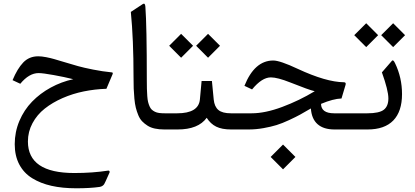

<svg xmlns="http://www.w3.org/2000/svg" viewBox="-20 -704 2255 1044"><path d="M383.8 236.8Q483.4 236.8 568.8 223.6Q573.2 223.1 575.2 226.8Q577.1 230.5 575.7 233.9L554.7 280.8Q549.8 292 546.6 297.1Q543.5 302.2 537.1 306.6Q530.8 311 521 312.5Q469.7 319.8 394.5 319.8Q319.3 319.8 259.8 306.4Q200.2 293 154.8 264.9Q109.4 236.8 84.7 189.9Q60.1 143.1 60.1 80.1Q60.1 13.7 85.4 -46.4Q110.8 -106.4 154.5 -151.4Q198.2 -196.3 255.9 -227.8Q313.5 -259.3 378.4 -273.4Q331.1 -285.2 272 -295.9Q212.9 -306.6 189.9 -306.6Q138.2 -306.6 90.3 -248.5L48.3 -268.1Q74.2 -330.6 106.4 -364.3Q138.7 -397.9 188 -397.9Q206.1 -397.9 231 -393.1Q255.9 -388.2 274.4 -382.8Q293 -377.4 328.6 -366.7Q373.5 -353 404.1 -344.5Q434.6 -335.9 486.1 -325.7Q537.6 -315.4 587.4 -310.5Q595.7 -310.1 592.3 -300.8L558.6 -221.2Q496.1 -219.2 435.8 -207Q375.5 -194.8 320.3 -170.7Q265.1 -146.5 223.4 -113.5Q181.6 -80.6 156.7 -34.2Q131.8 12.2 131.8 65.4Q131.8 236.8 383.8 236.8Z M778.3 -269.5Q778.3 -240.2 778.8 -220.9Q779.3 -201.7 780.8 -181.6Q782.2 -161.6 785.2 -149.7Q788.1 -137.7 793.2 -126Q798.3 -114.3 805.2 -107.9Q812 -101.6 822.3 -96.4Q832.5 -91.3 845.7 -89.6Q858.9 -87.9 876 -87.9H890.1Q901.9 -87.9 901.9 -49.8V-37.6Q901.9 0 890.1 0H873.5Q845.2 0 822.3 -4.9Q799.3 -9.8 782.5 -20.5Q765.6 -31.2 752.9 -44.4Q740.2 -57.6 731.9 -77.9Q723.6 -98.1 718.5 -118.4Q713.4 -138.7 710.7 -167.7Q708 -196.8 707 -222.7Q706.1 -248.5 706.1 -284.7Q706.1 -491.7 691.4 -639.2L755.9 -681.6Q769 -690.4 770.5 -667.5Q778.3 -563 778.3 -269.5Z M1111.3 -520 1176.3 -455.1 1111.3 -390.1 1046.4 -455.1ZM964.8 -520 1029.8 -455.1 964.8 -390.1 899.9 -455.1ZM884.8 -87.9H943.4Q1059.6 -87.9 1066.9 -163.1L1076.2 -263.7H1132.3L1142.1 -162.6Q1146 -124 1167.5 -106Q1189 -87.9 1235.8 -87.9H1245.6Q1257.3 -87.9 1257.3 -49.8V-37.6Q1257.3 0 1245.6 0H1236.8Q1186.5 0 1155.5 -15.4Q1124.5 -30.8 1104 -63.5Q1058.1 0 945.8 0H884.8Q857.9 0 857.9 -37.6V-49.8Q857.9 -87.9 884.8 -87.9Z M1519 82 1586.4 149.4 1519 216.8 1451.7 149.4ZM1350.6 -217.8 1309.1 -237.3Q1364.3 -375 1465.8 -375Q1502.4 -375 1599.1 -329.6Q1753.4 -257.8 1849.6 -256.8Q1863.3 -256.8 1858.9 -242.2L1836.9 -168.5Q1792 -167 1725.6 -139.2Q1726.6 -87.9 1796.9 -87.9H1902.8Q1914.6 -87.9 1914.6 -49.8V-37.6Q1914.6 0 1902.8 0H1799.3Q1739.3 0 1706.8 -28.8Q1674.3 -57.6 1670.4 -114.3Q1632.8 -92.3 1611.6 -80.6Q1590.3 -68.8 1552 -51Q1513.7 -33.2 1483.6 -23.9Q1453.6 -14.6 1412.8 -7.3Q1372.1 0 1331.5 0H1240.2Q1213.4 0 1213.4 -37.6V-49.8Q1213.4 -87.9 1240.2 -87.9H1348.1Q1421.9 -87.9 1514.6 -122.6Q1607.4 -157.2 1691.4 -208Q1661.6 -214.4 1557.6 -255.9Q1488.8 -283.2 1452.6 -283.2Q1404.3 -283.2 1350.6 -217.8Z M2166 -192.4Q2166 -98.1 2118.7 -49.1Q2071.3 0 1978.5 0H1897.5Q1870.6 0 1870.6 -37.6V-49.8Q1870.6 -87.9 1897.5 -87.9H1977.1Q2042 -87.9 2066.9 -107.2Q2091.8 -126.5 2091.8 -168.9Q2091.8 -212.4 2056.6 -310.5L2110.8 -373Q2118.2 -381.8 2127.9 -360.8Q2166 -282.2 2166 -192.4ZM2117.7 -577.6 2182.6 -512.7 2117.7 -447.8 2052.7 -512.7ZM1971.2 -577.6 2036.1 -512.7 1971.2 -447.8 1906.2 -512.7Z"/></svg>

Font: Sahel FD
Style: FD
Weight: 400
Foundry: Saber Rastikerdar (saber.rastikerdar@gmail.com)
Version: Version 3.3.1